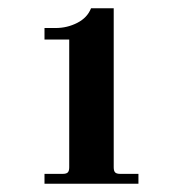

<svg xmlns="http://www.w3.org/2000/svg" viewBox="-20 -732 428 466"><path d="M88 -286V-310H132Q141 -310 144.5 -313.5Q148 -317 148 -326V-636H88V-664H115Q143 -664 167.5 -676.5Q192 -689 201 -712H256V-326Q256 -317 259.5 -313.5Q263 -310 272 -310H316V-286Z"/></svg>

Font: Old Standard TT
Style: Bold
Weight: 700
Designer: Alexey Kryukov <alexios@thessalonica.org.ru>
Version: Version 2.2